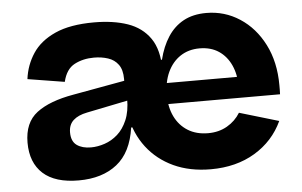

<svg xmlns="http://www.w3.org/2000/svg" viewBox="-45 -629 1112 706"><g transform="rotate(-5 511.0 -276.0)"><path d="M706.5 11.5Q629 11.5 569.2 -16.2Q509.5 -44 471.2 -94Q433 -144 420 -211.5L482.5 -405.5H562Q574 -454 597 -489.2Q620 -524.5 655 -543.5Q690 -562.5 739 -562.5Q806.5 -562.5 862.2 -526.2Q918 -490 951 -425Q984 -360 984 -274.5Q984 -266 984 -257.8Q984 -249.5 983.5 -241H833Q834 -249.5 834.2 -259.2Q834.5 -269 834.5 -280.5Q834.5 -326.5 818.8 -361.2Q803 -396 773.8 -415.5Q744.5 -435 703 -435Q662.5 -435 632.2 -415Q602 -395 585.2 -359Q568.5 -323 568.5 -274.5Q568.5 -229.5 585.2 -195Q602 -160.5 633.2 -141Q664.5 -121.5 708 -121.5Q747.5 -121.5 778.2 -139.2Q809 -157 827 -186.5L972 -143.5Q938.5 -71.5 869.5 -30Q800.5 11.5 706.5 11.5ZM219 10Q132 10 87.5 -30.2Q43 -70.5 43 -144.5Q43 -218.5 90.2 -254.5Q137.5 -290.5 227 -306L445.5 -345.5V-271.5L271 -236Q237.5 -229.5 219.8 -213.2Q202 -197 202 -168.5Q202 -135.5 222 -121.2Q242 -107 274 -107Q299 -107 325 -115.8Q351 -124.5 372.8 -143.8Q394.5 -163 408.2 -195Q422 -227 422 -274L461.5 -167H427.5Q414.5 -76 360.2 -33Q306 10 219 10ZM569 -210.5 428 -211.5 422 -274 417 -316.5V-347.5Q417 -381 403 -400.2Q389 -419.5 365.2 -427.2Q341.5 -435 313.5 -435Q273 -435 241.5 -418.5Q210 -402 199 -355.5L63 -377.5Q69.5 -429 97.5 -471.5Q125.5 -514 181 -539Q236.5 -564 325 -564Q396 -564 448.8 -545.8Q501.5 -527.5 531 -485Q560.5 -442.5 560.5 -369.5ZM510 -241V-318.5H893L910.5 -241Z"/></g></svg>

Font: Hepta Slab ExtraLight
Style: Bold
Weight: 700
Version: Version 1.102